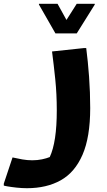

<svg xmlns="http://www.w3.org/2000/svg" viewBox="-64 -731 566 1011"><path d="M239 -711 286 -626 340 -711H435V-707L340 -555H228L141 -707V-711ZM2 98Q28 104 54 108.5Q80 113 106 113Q133 113 157 108Q181 103 198 96Q235 17 235 -150Q235 -236 227 -313.5Q219 -391 210 -460L379 -478H390Q399 -409 405 -327.5Q411 -246 411 -162Q411 -9 370.5 84Q330 177 255.5 218.5Q181 260 78 260Q52 260 24 257Q-4 254 -24 250.5Q-44 247 -44 246V236Z"/></svg>

Font: Kufam
Style: Bold Italic
Weight: 700
Italic angle: -11°
Designer: Artur Schmal
Foundry: Original Type
Version: Version 1.301; ttfautohint (v1.8.3)